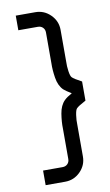

<svg xmlns="http://www.w3.org/2000/svg" viewBox="-89 -711 505 880"><g transform="rotate(-10 163.5 -270.5)"><path d="M50 -597V-665H141Q182 -665 211.5 -635.5Q241 -606 241 -565V-420Q240 -396 243.5 -372.5Q247 -349 253 -343Q261 -334 297 -315V-226Q261 -207 253 -198Q247 -192 243.5 -168.5Q240 -145 241 -121V24Q241 65 211.5 94.5Q182 124 141 124H50V56H141Q155 56 164 47Q173 38 173 24V-118Q172 -149 178 -186.5Q184 -224 205 -245Q217 -257 241 -270Q215 -286 205 -295Q184 -316 178 -353.5Q172 -391 173 -422V-565Q173 -579 164 -588Q155 -597 141 -597Z"/></g></svg>

Font: Sulphur Point
Style: Regular
Weight: 400
Designer: Noponies / Dale Sattler
Foundry: Noponies
Version: Version 1.000; ttfautohint (v1.8)